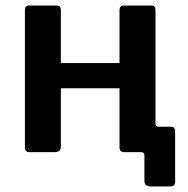

<svg xmlns="http://www.w3.org/2000/svg" viewBox="-20 -550 681 694"><path d="M525 124Q502 124 502 104V11Q502 0 490 0H443V-92H542V-103Q542 -92 554 -92H598Q613 -92 613 -75V106Q613 115 609 119.5Q605 124 594 124ZM200 -514V-22Q200 -10 194.5 -5Q189 0 176 0H89Q78 0 74 -4.5Q70 -9 70 -18V-513Q70 -530 84 -530H186Q200 -530 200 -514ZM542 -514V-22Q542 -10 536.5 -5Q531 0 518 0H431Q420 0 416 -4.5Q412 -9 412 -18V-513Q412 -530 426 -530H528Q542 -530 542 -514ZM110 -231Q94 -231 94 -246V-309Q94 -322 109 -322H476Q491 -322 491 -309V-246Q491 -231 474 -231Z"/></svg>

Font: Libre Franklin SemiBold
Style: Regular
Weight: 600
Designer: Pablo Impallari, Rodrigo Fuenzalida, Nhung Nguyen
Foundry: Impallari Type
Version: Version 3.000